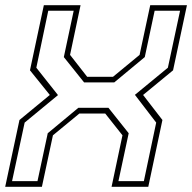

<svg xmlns="http://www.w3.org/2000/svg" viewBox="-32 -720 740 740"><path d="M-12 0 43 -257.5 160 -354 83.5 -449 137 -700H278.5L238 -508.5L304 -424H403.5L506 -508.5L547 -700H688.5L635 -449L519.5 -354L594 -257.5L539.5 0H398L440 -198.5L373.5 -282.5H274L172 -198.5L129.5 0ZM14.5 -22H112.5L152 -206.5L270 -304.5H386L464 -206.5L424.5 -22H522.5L570 -247.5L488 -354.5L615 -459L662 -678.5H564L526 -500L408.5 -402.5H292L214 -500L252 -678.5H154L108 -459L191.5 -353.5L63 -247.5Z"/></svg>

Font: Tourney ExtraLight
Style: Italic
Weight: 250
Italic angle: -12°
Version: Version 1.015